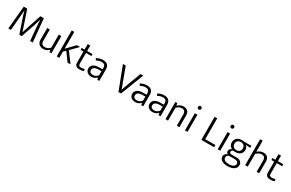

<svg xmlns="http://www.w3.org/2000/svg" viewBox="231 -2515 6902 4551"><g transform="rotate(30 3682.0 -240.0)"><path d="M123 -630H217L363 -197Q371 -174 380.5 -145Q390 -116 398 -89H400Q408 -115 417 -143.5Q426 -172 434 -197L577 -630H672L732 0H660L629 -347Q624 -400 620.5 -451.5Q617 -503 615 -556H613Q599 -508 582.5 -453.5Q566 -399 549 -347L430 0H365L246 -348Q228 -401 212 -451.5Q196 -502 182 -556H180Q177 -508 173 -454Q169 -400 164 -347L134 0H64Z M1173 -470H1243V0H1190L1180 -59H1177Q1151 -31 1112 -11Q1073 9 1021 9Q948 9 903 -31.5Q858 -72 858 -156V-470H928V-167Q928 -132 936 -109Q944 -86 958.5 -72Q973 -58 992.5 -52.5Q1012 -47 1035 -47Q1078 -47 1113.5 -66Q1149 -85 1173 -115Z M1459 -172V0H1389V-710H1459V-250L1671 -470H1758L1563 -272L1767 0H1684L1517 -230Z M2097 -417H1949V-126Q1949 -85 1968.5 -71Q1988 -57 2020 -57Q2045 -57 2069 -62Q2093 -67 2111 -73L2122 -20Q2102 -12 2072 -6Q2042 0 2007 0Q1879 0 1879 -117V-417H1802V-470H1879V-620H1949V-470H2097Z M2212 -428Q2259 -453 2298.5 -464.5Q2338 -476 2386 -476Q2422 -476 2452.5 -467.5Q2483 -459 2505.5 -439Q2528 -419 2540.5 -386.5Q2553 -354 2553 -306V0H2499L2488 -57H2486Q2456 -22 2417.5 -6.5Q2379 9 2333 9Q2300 9 2271.5 -0.5Q2243 -10 2222.5 -28Q2202 -46 2190.5 -71Q2179 -96 2179 -127Q2179 -164 2194 -192Q2209 -220 2236.5 -239Q2264 -258 2302.5 -267.5Q2341 -277 2388 -277H2483V-312Q2483 -372 2455 -395.5Q2427 -419 2381 -419Q2353 -419 2317.5 -410.5Q2282 -402 2239 -378ZM2483 -226 2405 -225Q2322 -223 2287 -196Q2252 -169 2252 -130Q2252 -83 2281 -64Q2310 -45 2350 -45Q2385 -45 2421 -61.5Q2457 -78 2483 -116Z M2914 -630 3050 -261Q3066 -219 3083 -173.5Q3100 -128 3114 -86H3116Q3131 -131 3147 -175Q3163 -219 3179 -261L3317 -630H3393L3148 0H3078L2837 -630Z M3414 -428Q3461 -453 3500.5 -464.5Q3540 -476 3588 -476Q3624 -476 3654.5 -467.5Q3685 -459 3707.5 -439Q3730 -419 3742.5 -386.5Q3755 -354 3755 -306V0H3701L3690 -57H3688Q3658 -22 3619.5 -6.5Q3581 9 3535 9Q3502 9 3473.5 -0.5Q3445 -10 3424.5 -28Q3404 -46 3392.5 -71Q3381 -96 3381 -127Q3381 -164 3396 -192Q3411 -220 3438.5 -239Q3466 -258 3504.5 -267.5Q3543 -277 3590 -277H3685V-312Q3685 -372 3657 -395.5Q3629 -419 3583 -419Q3555 -419 3519.5 -410.5Q3484 -402 3441 -378ZM3685 -226 3607 -225Q3524 -223 3489 -196Q3454 -169 3454 -130Q3454 -83 3483 -64Q3512 -45 3552 -45Q3587 -45 3623 -61.5Q3659 -78 3685 -116Z M3888 -428Q3935 -453 3974.5 -464.5Q4014 -476 4062 -476Q4098 -476 4128.5 -467.5Q4159 -459 4181.5 -439Q4204 -419 4216.5 -386.5Q4229 -354 4229 -306V0H4175L4164 -57H4162Q4132 -22 4093.5 -6.5Q4055 9 4009 9Q3976 9 3947.5 -0.5Q3919 -10 3898.5 -28Q3878 -46 3866.5 -71Q3855 -96 3855 -127Q3855 -164 3870 -192Q3885 -220 3912.5 -239Q3940 -258 3978.5 -267.5Q4017 -277 4064 -277H4159V-312Q4159 -372 4131 -395.5Q4103 -419 4057 -419Q4029 -419 3993.5 -410.5Q3958 -402 3915 -378ZM4159 -226 4081 -225Q3998 -223 3963 -196Q3928 -169 3928 -130Q3928 -83 3957 -64Q3986 -45 4026 -45Q4061 -45 4097 -61.5Q4133 -78 4159 -116Z M4435 0H4365V-470H4418L4429 -405Q4464 -438 4502.5 -457Q4541 -476 4591 -476Q4663 -476 4704 -436Q4745 -396 4745 -324V0H4675V-311Q4675 -358 4651 -388.5Q4627 -419 4571 -419Q4536 -419 4500 -401.5Q4464 -384 4435 -352Z M4898 0V-470H4968V0ZM4933 -591Q4913 -591 4899.5 -604Q4886 -617 4886 -638Q4886 -659 4899.5 -672.5Q4913 -686 4933 -686Q4951 -686 4965.5 -673Q4980 -660 4980 -638Q4980 -616 4966 -603.5Q4952 -591 4933 -591Z M5346 -630H5418V-60H5697V0H5346Z M5793 0V-470H5863V0ZM5828 -591Q5808 -591 5794.5 -604Q5781 -617 5781 -638Q5781 -659 5794.5 -672.5Q5808 -686 5828 -686Q5846 -686 5860.5 -673Q5875 -660 5875 -638Q5875 -616 5861 -603.5Q5847 -591 5828 -591Z M6000 -314Q6000 -353 6014 -383.5Q6028 -414 6053 -434.5Q6078 -455 6113 -465.5Q6148 -476 6189 -476Q6206 -476 6219.5 -474Q6233 -472 6246 -470H6445V-417H6401L6317 -426Q6342 -407 6357 -377.5Q6372 -348 6372 -315Q6372 -276 6358 -245.5Q6344 -215 6319.5 -194Q6295 -173 6261 -162.5Q6227 -152 6187 -152Q6173 -152 6159.5 -153Q6146 -154 6132 -156Q6109 -148 6096.5 -132.5Q6084 -117 6084 -100Q6084 -76 6101.5 -66Q6119 -56 6147 -56H6270Q6348 -56 6389 -22Q6430 12 6430 69Q6430 144 6366 187Q6302 230 6192 230Q6092 230 6033 192.5Q5974 155 5974 86Q5974 49 5996.5 24Q6019 -1 6058 -15Q6040 -26 6029.5 -42.5Q6019 -59 6019 -85Q6019 -117 6037.5 -138.5Q6056 -160 6085 -173Q6049 -190 6024.5 -225Q6000 -260 6000 -314ZM6102 0Q6075 11 6059.5 30.5Q6044 50 6044 76Q6044 125 6083.5 149.5Q6123 174 6195 174Q6239 174 6270.5 165.5Q6302 157 6322 142.5Q6342 128 6351 110Q6360 92 6360 74Q6360 52 6351.5 37.5Q6343 23 6327.5 14.5Q6312 6 6291 3Q6270 0 6245 0ZM6300 -312Q6300 -368 6269.5 -396Q6239 -424 6189 -424Q6138 -424 6105 -397Q6072 -370 6072 -316Q6072 -259 6104.5 -231.5Q6137 -204 6187 -204Q6237 -204 6268.5 -231Q6300 -258 6300 -312Z M6616 0H6546V-710H6616V-408Q6649 -437 6689 -456.5Q6729 -476 6777 -476Q6816 -476 6845 -464.5Q6874 -453 6892.5 -432.5Q6911 -412 6920.5 -384.5Q6930 -357 6930 -324V0H6860V-305Q6860 -366 6833.5 -392.5Q6807 -419 6759 -419Q6724 -419 6687.5 -401Q6651 -383 6616 -351Z M7318 -417H7170V-126Q7170 -85 7189.5 -71Q7209 -57 7241 -57Q7266 -57 7290 -62Q7314 -67 7332 -73L7343 -20Q7323 -12 7293 -6Q7263 0 7228 0Q7100 0 7100 -117V-417H7023V-470H7100V-620H7170V-470H7318Z"/></g></svg>

Font: Mukta Vaani Light
Style: Regular
Weight: 300
Designer: Noopur Datye, Girish Dalvi, Yashodeep Gholap, Pallavi Karambelkar
Foundry: Ek Type
Version: Version 2.538;PS 1.000;hotconv 16.6.51;makeotf.lib2.5.65220;